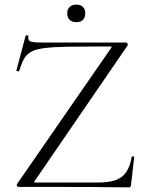

<svg xmlns="http://www.w3.org/2000/svg" viewBox="-20 -809 633 831"><path d="M54 -13 460 -600Q464 -605 463 -606.5Q462 -608 455 -608Q349 -608 281 -607Q213 -606 173.5 -601Q134 -596 114 -584.5Q94 -573 83.5 -553.5Q73 -534 63 -502Q62 -499 56 -500.5Q50 -502 51 -504L91 -655Q92 -657 98 -656Q104 -655 103 -653Q100 -635 111 -630Q122 -625 160 -625Q220 -625 307 -625Q394 -625 525 -625Q530 -625 532 -620.5Q534 -616 532 -612L131 -27Q127 -22 128 -20.5Q129 -19 136 -19Q224 -19 292.5 -19Q361 -19 404 -19Q451 -19 480.5 -29.5Q510 -40 526.5 -64.5Q543 -89 550 -130Q551 -132 556 -132Q561 -132 561 -130L547 -8Q547 -5 545 -1.5Q543 2 538 2Q464 1 381.5 0.5Q299 0 216.5 0Q134 0 60 0Q56 0 53.5 -4.5Q51 -9 54 -13ZM311 -713Q292 -713 281.5 -723Q271 -733 271 -752Q271 -769 281.5 -779Q292 -789 311 -789Q329 -789 339 -779Q349 -769 349 -752Q349 -733 339 -723Q329 -713 311 -713Z"/></svg>

Font: Cormorant Infant Light
Style: Regular
Weight: 300
Designer: Christian Thalmann (Catharsis Fonts)
Foundry: Catharsis Fonts
Version: Version 4.001